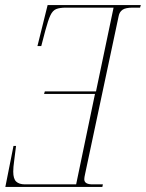

<svg xmlns="http://www.w3.org/2000/svg" viewBox="-20 -734 573 754"><path d="M1 0 33 -161H43Q39 -126 35.5 -101.5Q32 -77 32 -60Q32 -32 43.5 -21Q55 -10 78 -10H279L353 -365H153L156 -375H357L426 -704H239Q215 -704 201 -698.5Q187 -693 178 -674Q169 -655 158 -614L142 -553H127L167 -714H533L530 -704H501Q473 -704 461 -695.5Q449 -687 446 -671L314 -50Q311 -37 311 -30Q311 -10 343 -10H384L382 0Z"/></svg>

Font: Noto Serif Display ExtraCondensed Thin
Style: Italic
Weight: 100
Width: 2
Italic angle: -12°
Designer: Monotype Design Team
Foundry: Monotype Imaging Inc.
Version: Version 2.009